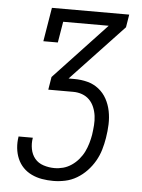

<svg xmlns="http://www.w3.org/2000/svg" viewBox="-53 -777 605 819"><g transform="rotate(5 250.0 -367.5)"><path d="M206 0Q181 0 157.5 -4Q134 -8 113 -18Q92 -28 76.5 -44Q61 -60 52 -81Q43 -102 40.5 -126Q38 -150 42 -175V-176H103V-175Q99 -151 103.5 -127.5Q108 -104 122 -87Q136 -70 159 -62.5Q182 -55 206 -55Q225 -55 243.5 -60Q262 -65 279 -76.5Q296 -88 309.5 -104Q323 -120 331.5 -137.5Q340 -155 345.5 -174Q351 -193 354 -211Q357 -232 358.5 -252Q360 -272 357.5 -291.5Q355 -311 347.5 -329Q340 -347 327 -360Q314 -373 296 -379.5Q278 -386 258 -386H151L160 -441L384 -680H189L174 -590H112L136 -735H467L458 -680L233 -441H258Q287 -441 314 -434Q341 -427 362.5 -410Q384 -393 397 -369Q410 -345 415.5 -317.5Q421 -290 420 -261Q419 -232 414 -202Q410 -177 402.5 -151.5Q395 -126 381.5 -102.5Q368 -79 349 -59Q330 -39 306.5 -25Q283 -11 257 -5.5Q231 0 206 0Z"/></g></svg>

Font: Iosevka Curly Slab Light
Style: Italic
Weight: 300
Italic angle: -9°
Monospace: yes
Designer: Belleve Invis
Foundry: Belleve Invis
Version: Version 22.1.2; ttfautohint (v1.8.4)